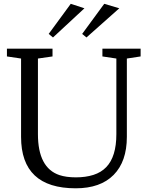

<svg xmlns="http://www.w3.org/2000/svg" viewBox="-20 -997 790 1028"><path d="M385.3 11.2Q92.8 11.2 92.8 -264.2V-683.6L17.1 -694.8V-736.3H261.2V-694.8L183.1 -683.6V-278.8Q183.1 -98.6 297.9 -59.6Q334.5 -47.4 386.5 -47.4Q438.5 -47.4 480 -60.5Q521.5 -73.7 548.8 -102.1Q603 -158.2 603 -278.8V-683.6L528.3 -694.8V-736.3H732.9V-694.8L659.2 -683.6V-264.2Q659.2 -132.3 588.4 -60.5Q517.6 11.2 385.3 11.2ZM432.1 -952.6 263.7 -796.4 240.7 -815.4 358.9 -976.6ZM618.7 -952.6 442.9 -796.4 419.9 -815.4 538.1 -976.6Z"/></svg>

Font: Habibi
Style: Regular
Weight: 400
Designer: Magnus Gaarde
Foundry: Magnus Gaarde
Version: Version 1.001